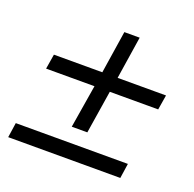

<svg xmlns="http://www.w3.org/2000/svg" viewBox="-101 -638 750 742"><g transform="rotate(20 274.5 -267.5)"><path d="M223 -122 252 -299H53L63 -360H262L289 -535H352L325 -360H524L514 -299H315L287 -122ZM6 0 15 -61H476L467 0Z"/></g></svg>

Font: Nunito Sans 10pt SemiCondensed
Style: Italic
Weight: 400
Width: 4
Italic angle: -9°
Designer: Vernon Adams
Foundry: Vernon Adams
Version: Version 3.101;gftools[0.9.27]